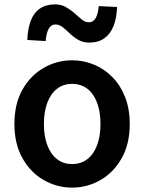

<svg xmlns="http://www.w3.org/2000/svg" viewBox="-20 -845 660 879"><path d="M310 14Q241 14 180.5 -20.5Q120 -55 83 -120.5Q46 -186 46 -277Q46 -370 83 -435Q120 -500 180.5 -534.5Q241 -569 310 -569Q362 -569 409.5 -549.5Q457 -530 494 -492.5Q531 -455 552.5 -401Q574 -347 574 -277Q574 -186 537 -120.5Q500 -55 439.5 -20.5Q379 14 310 14ZM310 -94Q351 -94 380 -116.5Q409 -139 424.5 -180.5Q440 -222 440 -277Q440 -333 424.5 -374.5Q409 -416 380 -438.5Q351 -461 310 -461Q270 -461 241 -438.5Q212 -416 196.5 -374.5Q181 -333 181 -277Q181 -222 196.5 -180.5Q212 -139 241 -116.5Q270 -94 310 -94ZM388 -650Q360 -650 338.5 -662.5Q317 -675 300 -691.5Q283 -708 267 -720.5Q251 -733 234 -733Q214 -733 203 -713.5Q192 -694 189 -657L105 -662Q107 -714 121 -750.5Q135 -787 163 -806Q191 -825 232 -825Q260 -825 282 -812.5Q304 -800 321.5 -784Q339 -768 354.5 -755.5Q370 -743 387 -743Q407 -743 418 -762Q429 -781 432 -817L516 -813Q514 -761 499.5 -725Q485 -689 457.5 -669.5Q430 -650 388 -650Z"/></svg>

Font: Noto Sans KR SemiBold
Style: Regular
Weight: 600
Designer: Ryoko NISHIZUKA  (kana, bopomofo & ideographs); Paul D. Hunt (Latin, Greek & Cyrillic); Sandoll Communications , Soo-you
Foundry: Adobe
Version: Version 2.004-H2;hotconv 1.0.118;makeotfexe 2.5.65603